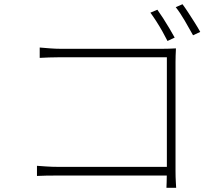

<svg xmlns="http://www.w3.org/2000/svg" viewBox="-20 -863 1040 909"><path d="M725 -817Q736 -802 751.5 -778Q767 -754 781.5 -729.5Q796 -705 807 -685L773 -669Q763 -689 749 -714Q735 -739 719.5 -763Q704 -787 692 -803ZM844 -843Q856 -827 871 -804Q886 -781 901.5 -756.5Q917 -732 928 -712L894 -696Q877 -727 854.5 -765.5Q832 -804 812 -829ZM168 -638Q191 -636 217.5 -634Q244 -632 266 -632H749Q765 -632 780.5 -632.5Q796 -633 813 -634Q812 -617 811.5 -599.5Q811 -582 811 -569V-53Q811 -25 812.5 -0.5Q814 24 814 26H768Q768 24 769 0Q770 -24 770 -50V-592H267Q242 -592 212.5 -591Q183 -590 168 -589ZM155 -78Q169 -77 197.5 -75Q226 -73 255 -73H788V-32H256Q225 -32 198.5 -31.5Q172 -31 155 -30Z"/></svg>

Font: Noto Sans KR ExtraLight
Style: Regular
Weight: 250
Designer: Ryoko NISHIZUKA  (kana, bopomofo & ideographs); Paul D. Hunt (Latin, Greek & Cyrillic); Sandoll Communications , Soo-you
Foundry: Adobe
Version: Version 2.004-H2;hotconv 1.0.118;makeotfexe 2.5.65603